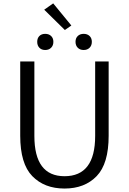

<svg xmlns="http://www.w3.org/2000/svg" viewBox="-20 -1093 756 1126"><path d="M98.6 -296.9V-732.4H181.6V-295.9Q181.6 -59.6 358.4 -59.6Q538.1 -59.6 538.1 -295.9V-732.4H617.2V-296.9Q617.2 -132.8 546.9 -60.1Q476.6 12.7 358.4 12.7Q240.2 12.7 169.4 -60.1Q98.6 -132.8 98.6 -296.9ZM398.4 -943.4 360.4 -917 239.3 -1036.1 292 -1073.2ZM279.8 -813Q266.6 -799.8 245.1 -799.8Q223.6 -799.8 210.9 -813Q198.2 -826.2 198.2 -847.7Q198.2 -869.1 210.9 -881.8Q223.6 -894.5 245.1 -894.5Q266.6 -894.5 279.8 -881.8Q293 -869.1 293 -847.7Q293 -826.2 279.8 -813ZM505.4 -813Q492.2 -799.8 470.7 -799.8Q449.2 -799.8 436 -813Q422.9 -826.2 422.9 -847.7Q422.9 -869.1 436 -881.8Q449.2 -894.5 470.7 -894.5Q492.2 -894.5 505.4 -881.8Q518.6 -869.1 518.6 -847.7Q518.6 -826.2 505.4 -813Z"/></svg>

Font: Gen Shin Gothic Normal
Style: Regular
Weight: 300
Designer: [Source Han Sans]
Ryoko NISHIZUKA  (kana & ideographs); Paul D. Hunt (Latin, Greek & Cyrillic); Wenlong ZHANG  (bopomofo
Version: Version 1.002.20150607